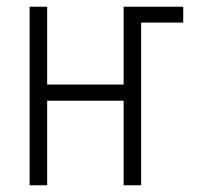

<svg xmlns="http://www.w3.org/2000/svg" viewBox="-20 -550 590 570"><path d="M68 0V-530H120V-299H347V-530H524V-483H399V0H347V-251H120V0Z"/></svg>

Font: Lode Dark Term
Style: Regular
Weight: 400
Monospace: yes
Designer: Belleve Invis
Foundry: Belleve Invis
Version: Version 29.2.0